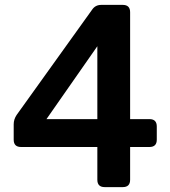

<svg xmlns="http://www.w3.org/2000/svg" viewBox="-20 -765 694 785"><path d="M408 0Q378 0 378 -30V-164H66Q36 -164 36 -194V-257Q36 -277 48 -295L357 -726Q370 -745 394 -745H482Q512 -745 512 -715V-278H591Q621 -278 621 -248V-194Q621 -164 591 -164H512V-30Q512 0 482 0ZM378 -278V-576L170 -278Z"/></svg>

Font: Pitagon Sans Text
Style: Bold
Weight: 700
Designer: Travis Tran
Foundry: Pitagon
Version: Version 1.001; ttfautohint (v1.8.4.7-5d5b);gftools[0.9.26]